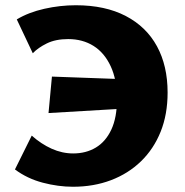

<svg xmlns="http://www.w3.org/2000/svg" viewBox="-20 -695 707 732"><path d="M258 17Q202 17 143 1.5Q84 -14 37 -49L101 -178Q137 -146 177 -128Q217 -110 259 -110Q308 -110 345.5 -132.5Q383 -155 404.5 -201Q426 -247 426 -317Q426 -391 402 -442.5Q378 -494 336.5 -520Q295 -546 240 -546Q192 -546 158.5 -529.5Q125 -513 105 -492L44 -621Q89 -648 149 -661.5Q209 -675 269 -675Q381 -675 459.5 -634Q538 -593 578.5 -518.5Q619 -444 619 -342Q619 -259 592.5 -193Q566 -127 517.5 -80Q469 -33 403 -8Q337 17 258 17ZM165 -264 178 -403 482 -392 471 -282Z"/></svg>

Font: Ysabeau Office Black
Style: Regular
Weight: 900
Designer: Christian Thalmann (Catharsis Fonts)
Version: Version 2.001;gftools[0.9.30]; featfreeze: tnum,lnum,ss02